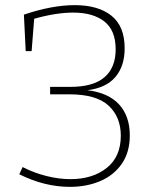

<svg xmlns="http://www.w3.org/2000/svg" viewBox="-20 -720 613 747"><path d="M485 -193Q485 -128 454 -83Q423 -38 370 -15.5Q317 7 252 7Q153 7 55 -42L68 -70Q113 -47 161.5 -35Q210 -23 254 -23Q340 -23 395 -66.5Q450 -110 450 -192Q450 -265 402.5 -309Q355 -353 250 -353H175V-382H254Q343 -382 386.5 -419.5Q430 -457 430 -528Q430 -602 386 -636.5Q342 -671 265 -671Q198 -671 113 -647L103 -521H80L73 -663Q182 -700 271 -700Q362 -700 413.5 -659Q465 -618 465 -532Q465 -463 429 -420.5Q393 -378 320 -369Q402 -359 443.5 -313.5Q485 -268 485 -193Z"/></svg>

Font: Bitter Pro ExtraLight
Style: Regular
Weight: 275
Designer: Sol Matas, and Bitter project Authors
Foundry: Sol Matas
Version: Version 1.010